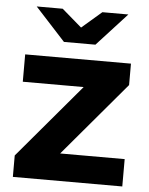

<svg xmlns="http://www.w3.org/2000/svg" viewBox="-53 -795 650 839"><g transform="rotate(5 271.5 -375.5)"><path d="M35 0V-94L309 -418H42V-538H506V-444L232 -120H515V0ZM206 -607 74 -751H188L275 -676L362 -751H476L344 -607Z"/></g></svg>

Font: Montserrat Z
Style: Bold
Weight: 700
Designer: Julieta Ulanovsky
Foundry: Julieta Ulanovsky
Version: Version 8.000